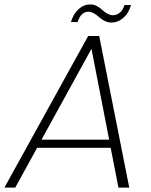

<svg xmlns="http://www.w3.org/2000/svg" viewBox="-38 -849 685 869"><path d="M498 0 463 -180H130L31 0H-18L361 -686H411L547 0ZM283 -749Q294 -786 317.5 -807.5Q341 -829 371 -829Q398 -829 424.5 -804.5Q451 -780 473 -780Q490 -780 504.5 -792Q519 -804 525 -826H555Q545 -790 520.5 -768.5Q496 -747 466 -747Q438 -747 410.5 -771.5Q383 -796 363 -796Q328 -796 313 -749ZM456 -217 376 -628 150 -217Z"/></svg>

Font: Poppins ExtraLight
Style: Italic
Weight: 275
Italic angle: -10°
Designer: Ninad Kale (Devanagari), Jonny Pinhorn (Latin)
Foundry: Indian Type Foundry
Version: Version 3.200;PS 1.000;hotconv 16.6.54;makeotf.lib2.5.65590